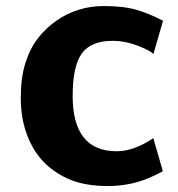

<svg xmlns="http://www.w3.org/2000/svg" viewBox="-20 -604 590 636"><path d="M167 -535.6Q236.8 -584 324.2 -584Q389.2 -584 431.9 -571.5Q474.6 -559.1 520 -535.2L488.3 -425.3Q475.1 -438 434.1 -453.4Q393.1 -468.8 353.5 -468.8Q280.8 -468.8 250.7 -426.5Q220.7 -384.3 220.7 -286.1Q220.7 -103 366.7 -103Q420.9 -103 481.4 -142.1Q487.8 -146 487.8 -146.5L519.5 -36.6Q489.7 -21 467.8 -12.2Q407.7 12.2 336.9 12.2Q266.1 12.2 216.3 -7.3Q166.5 -26.9 129.2 -63Q91.8 -99.1 70.3 -155.3Q48.8 -211.4 48.8 -279.1Q48.8 -346.7 64 -394.8Q79.1 -442.9 105.5 -477.1Q131.8 -511.2 167 -535.6Z"/></svg>

Font: Nobile-bold
Style: Bold
Weight: 700
Version: Version 1.000;PS 001.000;hotconv 1.0.38